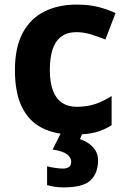

<svg xmlns="http://www.w3.org/2000/svg" viewBox="-20 -576 554 836"><path d="M300 10Q219 10 162 -19.5Q105 -49 75 -111Q45 -173 45 -270Q45 -370 79 -433Q113 -496 173.5 -526Q234 -556 313 -556Q369 -556 410.5 -545Q452 -534 483 -519L439 -404Q404 -418 373.5 -427Q343 -436 313 -436Q274 -436 248 -417.5Q222 -399 209.5 -362.5Q197 -326 197 -271Q197 -217 210.5 -181.5Q224 -146 250 -128.5Q276 -111 313 -111Q360 -111 396 -123.5Q432 -136 466 -158V-31Q432 -9 394.5 0.5Q357 10 300 10ZM407 122Q407 178 374.5 209Q342 240 256 240Q234 240 216.5 237Q199 234 185 230V148Q199 152 219.5 155Q240 158 255 158Q269 158 279.5 151.5Q290 145 290 128Q290 110 272 96Q254 82 209 75L247 0H341L328 30Q348 36 366 48.5Q384 61 395.5 79Q407 97 407 122Z"/></svg>

Font: Noto Sans Cham
Style: Bold
Weight: 700
Version: Version 2.002